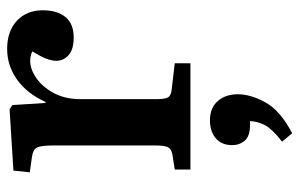

<svg xmlns="http://www.w3.org/2000/svg" viewBox="-174 -392 858 551"><g transform="rotate(-90 255.5 -117.0)"><path d="M44 0V-45L88 -52Q103 -55 108 -64.5Q113 -74 113 -100V-394Q113 -427 107.5 -439.5Q102 -452 79 -455L36 -461L41 -508L217 -519L229 -511L235 -416H238Q262 -469 302 -497.5Q342 -526 390 -526Q441 -526 471 -498Q501 -470 501 -424Q501 -382 481.5 -358.5Q462 -335 423 -335Q389 -335 372.5 -349.5Q356 -364 356 -385Q356 -398 362 -413.5Q368 -429 383 -454Q353 -467 321 -451Q289 -435 267.5 -399.5Q246 -364 246 -316V-98Q246 -75 250.5 -65.5Q255 -56 272 -54L349 -45V0ZM148 292 124 263Q160 235 171 214.5Q182 194 183 171H172Q140 171 127 156Q114 141 114 120Q114 89 134 72.5Q154 56 185 56Q221 56 240.5 78.5Q260 101 260 136Q260 173 236.5 215.5Q213 258 148 292Z"/></g></svg>

Font: Literata 36pt SemiBold
Style: Regular
Weight: 600
Designer: Latin by Veronika Burian and Jose Scaglione. Greek by Irene Vlachou. Cyrillic by Vera Evstafieva.
Foundry: TypeTogether
Version: Version 3.002